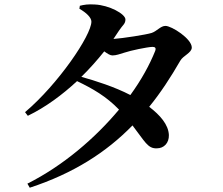

<svg xmlns="http://www.w3.org/2000/svg" viewBox="-20 -816 1040 897"><path d="M108 42 119 61C323 -6 476 -104 599 -230C657 -155 670 -121 713 -123C746 -123 770 -148 769 -185C767 -234 728 -278 677 -317C730 -382 777 -454 822 -532C835 -556 876 -569 876 -594C876 -635 782 -695 753 -695C730 -695 713 -670 688 -662C663 -654 554 -637 510 -634L536 -673C553 -699 566 -704 566 -725C566 -751 490 -792 423 -795C391 -797 373 -794 353 -789L351 -775C383 -757 407 -734 407 -715C407 -651 251 -422 97 -292L110 -275C193 -315 271 -373 340 -437C413 -402 476 -366 536 -304C424 -170 275 -42 108 42ZM360 -457C399 -495 435 -536 467 -576C482 -565 495 -557 505 -557C524 -557 540 -564 561 -570C590 -580 667 -596 692 -597C705 -597 710 -592 705 -578C679 -513 640 -442 589 -372C516 -410 425 -439 360 -457Z"/></svg>

Font: Noto Serif CJK KR
Style: Bold
Weight: 700
Designer: Ryoko NISHIZUKA 西塚涼子 (kana & ideographs); Frank Grießhammer (Latin, Greek & Cyrillic); Wenlong ZHANG 张文龙 (bopomofo); San
Foundry: Adobe
Version: Version 2.001;hotconv 1.1.0;makeotfexe 2.6.0